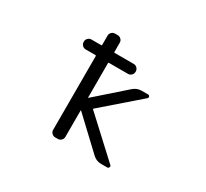

<svg xmlns="http://www.w3.org/2000/svg" viewBox="-149 -1001 1298 1208"><g transform="rotate(30 500.0 -397.0)"><path d="M258.8 -595.7Q244.1 -595.7 233.9 -606Q223.6 -616.2 223.6 -630.9V-632.8Q223.6 -647.5 233.9 -657.7Q244.1 -668 258.8 -668H329.1Q334 -668 334 -671.9V-740.2Q334 -753.9 344.2 -764.2Q354.5 -774.4 368.2 -774.4H387.7Q402.3 -774.4 412.6 -764.2Q422.9 -753.9 422.9 -740.2V-671.9Q422.9 -668 426.8 -668H565.4Q580.1 -668 590.3 -657.7Q600.6 -647.5 600.6 -632.8V-630.9Q600.6 -616.2 590.3 -606Q580.1 -595.7 565.4 -595.7H426.8Q422.9 -595.7 422.9 -591.8V-341.8Q422.9 -340.8 423.8 -340.3Q424.8 -339.8 425.8 -340.8L632.8 -523.4Q659.2 -546.9 694.3 -546.9H739.3Q749 -546.9 752 -538.6Q754.9 -530.3 748 -524.4L487.3 -297.9Q484.4 -294.9 487.3 -292L755.9 -43.9Q760.7 -40 760.7 -34.2Q760.7 -32.2 758.8 -29.3Q755.9 -20.5 747.1 -20.5H702.1Q668 -20.5 642.6 -43.9L425.8 -248Q424.8 -249 423.8 -248.5Q422.9 -248 422.9 -246.1V-54.7Q422.9 -41 412.6 -30.8Q402.3 -20.5 387.7 -20.5H368.2Q354.5 -20.5 344.2 -30.8Q334 -41 334 -54.7V-591.8Q334 -595.7 329.1 -595.7Z"/></g></svg>

Font: Rounded-L Mgen+ 2m regular
Style: Regular
Weight: 400
Designer: [Source Han Sans]
Ryoko NISHIZUKA  (kana & ideographs); Paul D. Hunt (Latin, Greek & Cyrillic); Wenlong ZHANG  (bopomofo
Version: Version 1.059.20150602